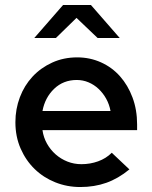

<svg xmlns="http://www.w3.org/2000/svg" viewBox="-20 -744 612 773"><path d="M42 0ZM501 -62Q456 -25 408 -8Q360 9 303 9Q250 9 202.5 -10Q155 -29 119.5 -63.5Q84 -98 63 -146Q42 -194 42 -252Q42 -305 60 -352.5Q78 -400 111 -435.5Q144 -471 190 -492Q236 -513 291 -513Q342 -513 386.5 -493Q431 -473 463 -437Q495 -401 513.5 -351.5Q532 -302 532 -243V-220H151Q155 -191 169 -166Q183 -141 204 -122.5Q225 -104 251.5 -93.5Q278 -83 308 -83Q343 -83 375 -94.5Q407 -106 430 -129Q448 -112 465.5 -95.5Q483 -79 501 -62ZM289 -422Q235 -422 198 -386.5Q161 -351 151 -297H425Q420 -324 407.5 -346.5Q395 -369 377 -386Q359 -403 336.5 -412.5Q314 -422 289 -422ZM373 -591 288 -672 205 -591H118L234 -724H346L462 -591Z"/></svg>

Font: Rosa Sans Medium
Style: Regular
Weight: 500
Designer: Pentagram / MCKL
Foundry: Pentagram / MCKL
Version: Version 1.005;September 16, 2019;FontCreator 11.5.0.2425 64-